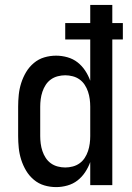

<svg xmlns="http://www.w3.org/2000/svg" viewBox="-20 -755 540 783"><path d="M209 8Q184 8 160.5 1Q137 -6 118 -22Q99 -38 86.5 -59Q74 -80 66.5 -103.5Q59 -127 56.5 -151.5Q54 -176 54 -200V-320Q54 -344 56.5 -368.5Q59 -393 66.5 -416.5Q74 -440 86.5 -461Q99 -482 118 -498Q137 -514 160.5 -521Q184 -528 209 -528Q232 -528 255 -521.5Q278 -515 296 -501Q314 -487 327 -467.5Q340 -448 348 -426V-594H246V-661H348V-735H438V-661H481V-594H438V0H348V-94Q340 -72 327 -52.5Q314 -33 296 -19Q278 -5 255 1.5Q232 8 209 8ZM246 -72Q261 -72 276.5 -76Q292 -80 304.5 -89Q317 -98 325.5 -111Q334 -124 339 -139Q344 -154 346 -169.5Q348 -185 348 -200V-320Q348 -335 346 -350.5Q344 -366 339 -381Q334 -396 325.5 -409Q317 -422 304.5 -431Q292 -440 276.5 -444Q261 -448 246 -448Q231 -448 215.5 -444Q200 -440 187.5 -431Q175 -422 166.5 -409Q158 -396 153 -381Q148 -366 146 -350.5Q144 -335 144 -320V-200Q144 -185 146 -169.5Q148 -154 153 -139Q158 -124 166.5 -111Q175 -98 187.5 -89Q200 -80 215.5 -76Q231 -72 246 -72Z"/></svg>

Font: Iosevka Medium
Style: Regular
Weight: 500
Monospace: yes
Designer: Belleve Invis
Foundry: Belleve Invis
Version: Version 32.5.0; ttfautohint (v1.8.4)